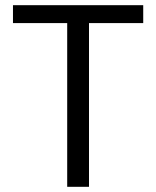

<svg xmlns="http://www.w3.org/2000/svg" viewBox="-20 -720 603 740"><path d="M239 0V-631H30V-700H532V-631H323V0Z"/></svg>

Font: DM Sans 11pt
Style: Regular
Weight: 400
Version: Version 4.004;gftools[0.9.30]